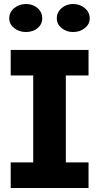

<svg xmlns="http://www.w3.org/2000/svg" viewBox="-20 -934 493 954"><path d="M108.9 -774.9Q75.2 -774.9 50.5 -794.4Q25.9 -814 25.9 -842.8Q25.9 -873 50.5 -893.6Q75.2 -914.1 108.9 -914.1Q143.6 -914.1 166.7 -893.8Q189.9 -873.5 189.9 -842.8Q189.9 -813.5 166.7 -794.2Q143.6 -774.9 108.9 -774.9ZM342.8 -774.9Q310.1 -774.9 286.1 -794.4Q262.2 -814 262.2 -842.8Q262.2 -873 286.1 -893.6Q310.1 -914.1 342.8 -914.1Q377.4 -914.1 401.6 -893.6Q425.8 -873 425.8 -842.8Q425.8 -814 401.6 -794.4Q377.4 -774.9 342.8 -774.9ZM33.2 -559.1V-686H419.9V-559.1H307.1V-127H419.9V0H33.2V-127H145V-559.1Z"/></svg>

Font: BioRhyme ExtraBold
Style: Regular
Weight: 800
Designer: Aoife Mooney
Foundry: Aoife Mooney Type
Version: Version 1.500;PS 001.500;hotconv 1.0.88;makeotf.lib2.5.64775